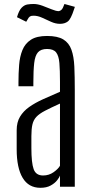

<svg xmlns="http://www.w3.org/2000/svg" viewBox="-20 -918 452 944"><path d="M178.7 5.4Q120.6 5.4 91.3 -43.7Q62 -92.8 62 -184.1V-277.8Q62 -316.9 78.4 -344.2Q94.7 -371.6 123.8 -392.1Q152.8 -412.6 191.7 -430.2Q230.5 -447.8 274.9 -466.8V-516.6Q274.9 -572.8 272 -608.2Q269 -643.6 255.9 -660.4Q242.7 -677.2 211.4 -677.2Q181.2 -677.2 166.7 -660.9Q152.3 -644.5 148.2 -608.2Q144 -571.8 144 -511.7V-493.7H70.8V-513.2Q70.8 -557.1 74 -598.1Q77.1 -639.2 90.1 -671.4Q103 -703.6 131.6 -722.4Q160.2 -741.2 211.4 -741.2Q263.2 -741.2 291.3 -724.1Q319.3 -707 331.3 -673.3Q343.3 -639.6 345.5 -590.3Q347.7 -541 347.7 -476.6V0H274.9V-54.7Q272 -45.9 260.7 -31.5Q249.5 -17.1 229.2 -5.9Q209 5.4 178.7 5.4ZM191.9 -55.2Q220.7 -55.2 243.7 -71.5Q266.6 -87.9 274.9 -103V-408.7Q229.5 -388.2 201.4 -373.5Q173.3 -358.9 158.9 -343.5Q144.5 -328.1 139.4 -305.9Q134.3 -283.7 134.3 -248.5V-190.4Q134.3 -117.2 145.5 -86.2Q156.7 -55.2 191.9 -55.2ZM274.9 -800.8Q253.4 -800.8 231.2 -810.8Q209 -820.8 187.3 -830.8Q165.5 -840.8 145 -840.8Q137.2 -840.8 133.8 -839.8Q126 -837.9 120.8 -830.8Q115.7 -823.7 108.9 -811L63.5 -833.5Q73.2 -866.7 86.4 -880.1Q99.6 -893.6 114.7 -896Q129.9 -898.4 145.5 -898.4Q165.5 -898.4 189.2 -889.6Q212.9 -880.9 234.1 -872.1Q255.4 -863.3 267.6 -863.3H269.5Q276.4 -864.3 282.7 -870.4Q289.1 -876.5 296.9 -898.4L348.1 -884.3L343.8 -871.6Q328.6 -824.2 313.5 -812.5Q298.3 -800.8 274.9 -800.8Z"/></svg>

Font: Antonio Thin
Style: Regular
Weight: 250
Designer: Vernon Adams
Foundry: Vernon Adams
Version: Version 1.002